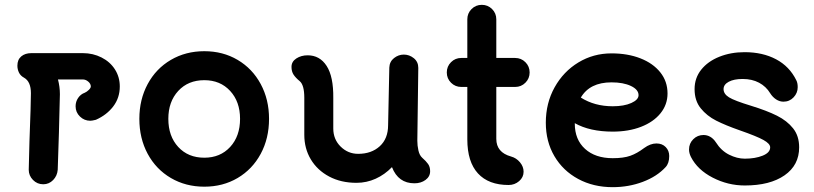

<svg xmlns="http://www.w3.org/2000/svg" viewBox="-20 -744 3371 795"><path d="M476 -386Q476 -339 449 -303.5Q422 -268 377 -248Q361 -244 354 -244Q329 -244 311 -261.5Q293 -279 293 -304Q293 -323 303.5 -338.5Q314 -354 331 -360Q340 -364 348 -372Q356 -380 356 -386Q356 -397 345.5 -406Q335 -415 323 -415H220Q228 -385 228 -354Q227 -295 224 -195Q221 -95 219 -41Q217 -16 200 1.5Q183 19 159 19Q134 19 116.5 1Q99 -17 99 -41L102 -159Q108 -317 108 -358Q108 -406 80 -422Q65 -430 58.5 -443.5Q52 -457 52 -472Q52 -497 68 -510.5Q84 -524 110 -524H323Q365 -524 400.5 -506Q436 -488 456 -456.5Q476 -425 476 -386Z M557 -252Q557 -332 591.5 -396Q626 -460 687.5 -496Q749 -532 826 -532Q903 -532 964 -496Q1025 -460 1059.5 -396Q1094 -332 1094 -252Q1094 -171 1059.5 -107Q1025 -43 964 -7Q903 29 826 29Q749 29 687.5 -7Q626 -43 591.5 -107Q557 -171 557 -252ZM974 -252Q974 -323 933 -367.5Q892 -412 826 -412Q759 -412 718 -367.5Q677 -323 677 -252Q677 -180 718 -135.5Q759 -91 826 -91Q892 -91 933 -135.5Q974 -180 974 -252Z M1761 -35Q1761 -13 1742 1Q1723 15 1696 15Q1629 15 1603 -52Q1573 -21 1535.5 -4Q1498 13 1456 13Q1392 13 1343 -13Q1294 -39 1267 -84Q1240 -129 1240 -186V-339Q1240 -392 1221 -408Q1204 -422 1195.5 -435Q1187 -448 1187 -467Q1187 -489 1207 -502Q1227 -515 1254 -515Q1304 -515 1332.5 -471Q1361 -427 1360 -338V-212Q1360 -167 1390.5 -137Q1421 -107 1463 -107Q1518 -107 1552.5 -138.5Q1587 -170 1587 -226Q1591 -442 1592 -464Q1593 -489 1611.5 -503.5Q1630 -518 1652 -518Q1675 -518 1693.5 -503Q1712 -488 1712 -463L1708 -161Q1708 -141 1712.5 -121Q1717 -101 1728 -91Q1744 -77 1752.5 -65Q1761 -53 1761 -35Z M2035 -384V-169Q2035 -113 2096 -96Q2118 -90 2133 -72Q2148 -54 2148 -33Q2148 -10 2129.5 6Q2111 22 2086 22Q2003 22 1959 -26Q1915 -74 1915 -167V-384H1890Q1865 -384 1847.5 -401.5Q1830 -419 1830 -444Q1830 -469 1847.5 -486.5Q1865 -504 1890 -504H1915V-664Q1915 -689 1932.5 -706.5Q1950 -724 1975 -724Q2000 -724 2017.5 -706.5Q2035 -689 2035 -664V-504H2113Q2138 -504 2155.5 -486.5Q2173 -469 2173 -444Q2173 -419 2155.5 -401.5Q2138 -384 2113 -384Z M2751 -98Q2751 -68 2736 -52Q2700 -13 2641.5 9Q2583 31 2517 31Q2437 31 2374 -3Q2311 -37 2275.5 -97.5Q2240 -158 2240 -236Q2240 -317 2276.5 -382.5Q2313 -448 2375 -485.5Q2437 -523 2512 -523Q2579 -523 2631.5 -502.5Q2684 -482 2714 -444.5Q2744 -407 2744 -357Q2744 -311 2715 -275Q2686 -239 2634.5 -219Q2583 -199 2517 -199Q2422 -199 2360 -234V-232Q2360 -166 2402.5 -127.5Q2445 -89 2517 -89Q2562 -89 2590 -99Q2618 -109 2647 -131Q2673 -150 2698 -150Q2722 -150 2736.5 -135Q2751 -120 2751 -98ZM2385 -340Q2442 -304 2517 -304Q2564 -304 2594 -317.5Q2624 -331 2624 -350Q2624 -373 2592.5 -388Q2561 -403 2512 -403Q2422 -403 2385 -340Z M2841 -94Q2833 -110 2833 -125Q2833 -150 2850.5 -167.5Q2868 -185 2893 -185Q2908 -185 2921 -177.5Q2934 -170 2944 -155Q2966 -120 2999 -103.5Q3032 -87 3064 -87Q3107 -87 3138 -99.5Q3169 -112 3169 -134Q3169 -149 3141 -164.5Q3113 -180 3044 -204Q2984 -225 2945.5 -244.5Q2907 -264 2881.5 -295.5Q2856 -327 2856 -375Q2856 -421 2883.5 -455.5Q2911 -490 2958.5 -509Q3006 -528 3063 -528Q3138 -528 3193.5 -498.5Q3249 -469 3277 -412Q3283 -401 3283 -383Q3283 -359 3266 -341Q3249 -323 3224 -323Q3208 -323 3193.5 -332.5Q3179 -342 3169 -358Q3152 -386 3123 -401.5Q3094 -417 3055 -417Q3019 -417 2997.5 -405.5Q2976 -394 2976 -375Q2976 -355 2998.5 -341Q3021 -327 3090 -306Q3155 -286 3197 -265Q3239 -244 3264 -212.5Q3289 -181 3289 -134Q3289 -60 3228.5 -18Q3168 24 3064 24Q2994 24 2931 -8.5Q2868 -41 2841 -94Z"/></svg>

Font: Tsukimi Rounded
Style: Bold
Weight: 700
Designer: Takashi Funayama
Foundry: Takashi Funayama
Version: Version 1.032; ttfautohint (v1.8.3)